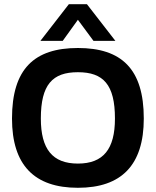

<svg xmlns="http://www.w3.org/2000/svg" viewBox="-20 -882 740 912"><path d="M172 -688H278L350 -788L424 -688H528L393 -862H307ZM350 10C557 10 663 -98 663 -319C663 -555 557 -654 350 -654C143 -654 37 -555 37 -319C37 -98 143 10 350 10ZM350 -105C229 -105 174 -174 174 -319C174 -480 229 -539 350 -539C471 -539 526 -480 526 -319C526 -174 471 -105 350 -105Z"/></svg>

Font: Kanit Medium
Style: Regular
Weight: 500
Designer: Katatrad Team
Foundry: CadsonDemak
Version: Version 1.000;PS 001.000;hotconv 1.0.88;makeotf.lib2.5.64775